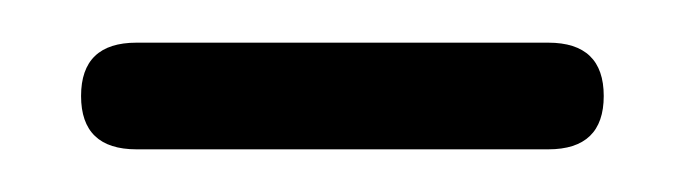

<svg xmlns="http://www.w3.org/2000/svg" viewBox="-20 -681 320 90"><path d="M44 -611Q18 -611 18 -636Q18 -661 44 -661H237Q263 -661 263 -636Q263 -611 237 -611Z"/></svg>

Font: Agu Display Uzo
Style: Regular
Weight: 400
Version: Version 1.103